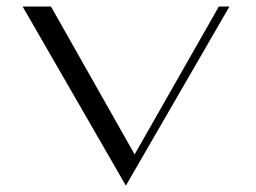

<svg xmlns="http://www.w3.org/2000/svg" viewBox="-20 -581 801 601"><path d="M401.4 -97.7Q314.5 -252 139.6 -560.5Q110.4 -560.5 50.8 -560.5Q158.2 -374 374 0Q482.4 -186.5 698.2 -560.5Q687.5 -560.5 665 -560.5Q577.1 -406.2 401.4 -97.7Z"/></svg>

Font: Suave
Style: Regular
Weight: 400
Designer: Manu Ambady
Version: Version 1.0